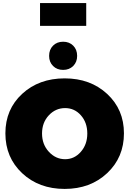

<svg xmlns="http://www.w3.org/2000/svg" viewBox="-20 -1217 840 1247"><path d="M240 -1197H540V-1049H240ZM481 -854Q481 -814 455.5 -788.5Q430 -763 390 -763Q350 -763 324.5 -788.5Q299 -814 299 -854Q299 -895 324.5 -920.5Q350 -946 390 -946Q430 -946 455.5 -920.5Q481 -895 481 -854ZM785 -351Q785 -195 676 -92.5Q567 10 400 10Q233 10 124 -92Q15 -194 15 -351Q15 -507 124 -607.5Q233 -708 400 -708Q567 -708 676 -607Q785 -506 785 -351ZM403 -515Q341 -515 297 -468Q253 -421 253 -350Q253 -279 297.5 -231Q342 -183 403 -183Q463 -183 505 -231Q547 -279 547 -350Q547 -421 505.5 -468Q464 -515 403 -515Z"/></svg>

Font: MontserratBlack
Style: Regular
Weight: 900
Designer: Julieta Ulanovsky
Foundry: Julieta Ulanovsky
Version: Version 4.000